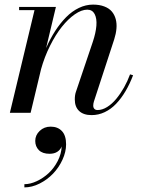

<svg xmlns="http://www.w3.org/2000/svg" viewBox="-20 -490 621 834"><path d="M129.9 -446H63V-460H222.9L180.2 -281Q198 -321.8 219.7 -355.5Q241.5 -389.2 267.1 -415.2Q292.7 -441.2 322.8 -455.6Q352.8 -470 384 -470Q412.4 -470 433.2 -461.9Q454.1 -453.9 465.8 -439.9Q477.5 -426 482.7 -406.9Q487.8 -387.7 485.8 -365.6Q483.9 -343.5 476.1 -319.1L387.9 -49.1Q385 -39.8 385 -31Q385 -22.5 389.9 -17.2Q394.8 -12 404.1 -12Q424.3 -12 445.6 -25.3Q466.8 -38.6 485.1 -60.8Q503.4 -83 518.8 -110.2Q534.2 -137.5 544.9 -167L558.1 -163.1Q543.5 -124.8 525.1 -93.8Q506.8 -62.7 484.4 -39.2Q461.9 -15.6 434.7 -2.8Q407.5 10 377.9 10Q342.8 10 323.9 -7.8Q304.9 -25.6 304.9 -58.1Q304.9 -77.9 310.1 -92L383.1 -308.1Q396.2 -347.2 398.7 -378.5Q401.1 -409.9 391.1 -429Q381.1 -448 358.9 -448Q334.2 -448 305.1 -427.9Q275.9 -407.7 248.7 -373.5Q221.4 -339.4 197.3 -291Q173.1 -242.7 158.4 -189.7L113 0H22.9ZM133.1 122.1Q133.1 96.9 152.5 78.5Q171.9 60.1 200 60.1Q230.7 60.1 248.9 79.3Q267.1 98.6 267.1 137Q267.1 169.9 251.3 204Q235.6 238 210.4 264.3Q185.3 290.5 152.1 307.3Q118.9 324 85.9 324V310.1Q111.6 310.1 139.8 296.9Q168 283.7 191.4 262Q214.8 240.2 230.7 209.4Q246.6 178.5 248 146Q242.4 160.4 229.1 169.2Q215.8 178 195.1 178Q164.6 178 148.8 162.1Q133.1 146.2 133.1 122.1Z"/></svg>

Font: Bodoni* 16
Style: Italic
Weight: 400
Italic angle: -13°
Version: Version 2.000